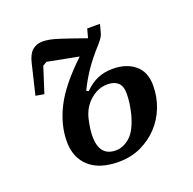

<svg xmlns="http://www.w3.org/2000/svg" viewBox="-102 -635 752 750"><g transform="rotate(-20 274.0 -260.0)"><path d="M270 12Q190 12 147.5 -26.5Q105 -65 105 -132Q105 -201 141 -272Q177 -343 266 -427L137 -452L120 -442L86 -336L51 -342L81 -467Q89 -502 106.5 -517Q124 -532 150 -532Q176 -532 216 -519Q256 -506 321 -483L331 -520H384L376 -489Q373 -477 368 -469Q363 -461 351 -447Q311 -403 286.5 -366.5Q262 -330 244 -292L253 -288Q279 -314 307 -326Q335 -338 370 -338Q426 -338 461.5 -309Q497 -280 497 -223Q497 -176 480.5 -133.5Q464 -91 434 -59Q404 -27 362.5 -7.5Q321 12 270 12ZM274 -34Q305 -34 333 -58.5Q361 -83 378 -146Q384 -172 386.5 -191Q389 -210 389 -229Q389 -260 373.5 -274Q358 -288 330 -288Q292 -288 259.5 -260.5Q227 -233 216 -189Q211 -168 208.5 -149.5Q206 -131 206 -117Q206 -34 274 -34Z"/></g></svg>

Font: IBM Plex Serif Medium
Style: Italic
Weight: 500
Italic angle: -14°
Designer: Mike Abbink, Paul van der Laan, Pieter van Rosmalen
Foundry: Bold Monday
Version: Version 2.5